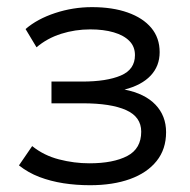

<svg xmlns="http://www.w3.org/2000/svg" viewBox="-20 -522 546 552"><path d="M239 10.5Q199 10.5 162.2 4.8Q125.5 -1 93.2 -13.2Q61 -25.5 34.5 -46.5L72.5 -102Q106 -75 149.5 -63.8Q193 -52.5 237 -52.5Q305.5 -52.5 345.8 -73.5Q386 -94.5 386 -143.5Q386 -186 342.5 -205.5Q299 -225 217.5 -225H128V-287.5H216Q286.5 -287.5 327.2 -304.8Q368 -322 368 -363.5Q368 -388 352 -404.2Q336 -420.5 307 -429Q278 -437.5 239.5 -437.5Q196 -437.5 155.8 -424.8Q115.5 -412 85 -386L53.5 -438.5Q87 -467.5 138.5 -484.5Q190 -501.5 244.5 -501.5Q303.5 -501.5 347.2 -486Q391 -470.5 415 -441.8Q439 -413 439 -372Q439 -332 413 -304.5Q387 -277 338 -264.5Q396.5 -253 427 -221Q457.5 -189 457.5 -142Q457.5 -93 430.2 -59Q403 -25 353.8 -7.2Q304.5 10.5 239 10.5Z"/></svg>

Font: Geologica Roman ExtraLight
Style: Regular
Weight: 250
Designer: Sindre Bremnes, Frode Helland
Foundry: Monokrom Skriftforlag AS
Version: Version 1.010;gftools[0.9.28]